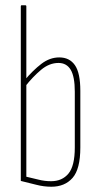

<svg xmlns="http://www.w3.org/2000/svg" viewBox="-20 -703 373 729"><path d="M175 6Q146 6 117.5 -1.5Q89 -9 59 -16V-679Q59 -683 62 -683H76Q80 -683 80 -679V-32Q103 -27 126 -21Q149 -15 174 -15Q216 -15 240 -44Q264 -73 264 -143V-355Q264 -412 248.5 -438Q233 -464 202 -464Q167 -464 135.5 -437.5Q104 -411 75 -374L74 -399Q105 -436 137 -460.5Q169 -485 205 -485Q244 -485 264.5 -455.5Q285 -426 285 -358V-143Q285 -61 255.5 -27.5Q226 6 175 6Z"/></svg>

Font: Sofia Sans Extra Condensed Thin
Style: Regular
Weight: 250
Version: Version 4.100